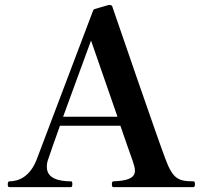

<svg xmlns="http://www.w3.org/2000/svg" viewBox="-20 -771 837 791"><path d="M777 -24C715 -24 692 -34 662 -115C633 -189 447 -731 444 -740C443 -746 440 -749 436 -750C432 -751 429 -751 426 -750L371 -734C367 -733 364 -730 363 -726C333 -648 146 -152 130 -111C103 -44 58 -24 19 -24C14 -24 12 -19 12 -12C12 -4 13 0 19 0H272C277 0 278 -6 278 -12C278 -17 278 -24 272 -24C222 -24 173 -36 173 -83C173 -92 174 -104 179 -116C186 -137 204 -190 227 -253H476C500 -184 519 -128 526 -110C532 -93 536 -78 536 -68C536 -36 502 -26 448 -24C442 -24 441 -19 441 -12C441 -4 442 0 448 0H777C782 0 783 -6 783 -12C783 -17 783 -24 777 -24ZM240 -290 355 -604C369 -565 420 -416 464 -290Z"/></svg>

Font: Shippori Mincho OTF
Style: Bold
Weight: 800
Designer: FONTDASU
Foundry: FONTDASU / Google Inc. / but / Adobe
Version: Version 3.300;hotconv 1.0.109;makeotfexe 2.5.65596